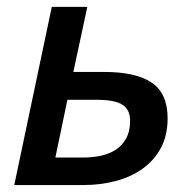

<svg xmlns="http://www.w3.org/2000/svg" viewBox="-20 -532 545 552"><path d="M190.9 -325.2H278.8Q371.1 -325.2 416.5 -294.2Q461.9 -263.2 461.9 -191.9Q461.9 -142.6 442.4 -106.4Q422.9 -70.3 389.4 -46.6Q356 -22.9 312.3 -11.5Q268.6 0 220.2 0H21L128.9 -512.2H231ZM220.2 -79.1Q245.6 -79.1 269.8 -84.2Q293.9 -89.4 312.5 -101.3Q331.1 -113.3 342.5 -133.8Q354 -154.3 354 -185.1Q354 -216.3 332.3 -230.7Q310.5 -245.1 257.8 -245.1H173.8L139.2 -79.1Z"/></svg>

Font: Clear Sans Medium
Style: Italic
Weight: 500
Italic angle: -12°
Foundry: Intel Corporation
Version: Version 1.00